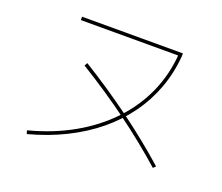

<svg xmlns="http://www.w3.org/2000/svg" viewBox="-119 -875 1237 1070"><g transform="rotate(20 500.0 -340.0)"><path d="M131 20 125 0Q270 -38 386 -104Q502 -170 586.5 -260Q671 -350 719 -459.5Q767 -569 775 -693L785 -680H197V-700H795V-685Q787 -583 753.5 -491.5Q720 -400 662.5 -320Q605 -240 526 -175Q447 -110 347.5 -60.5Q248 -11 131 20ZM856 -43Q733 -152 595.5 -253Q458 -354 303 -449L313 -467Q470 -370 608 -268.5Q746 -167 870 -57Z"/></g></svg>

Font: Murecho Thin Thin
Style: Regular
Weight: 250
Version: Version 1.010